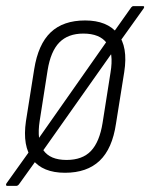

<svg xmlns="http://www.w3.org/2000/svg" viewBox="-38 -558 493 629"><path d="M-14 51Q-17 51 -18 49Q-19 47 -17 43L66 -73L77 -88L317 -430L329 -445L392 -534Q394 -536 395.5 -537Q397 -538 400 -538H430Q433 -538 434 -536.5Q435 -535 433 -531L350 -415L337 -396L97 -56L85 -39L24 46Q20 51 15 51ZM175 8Q102 8 68.5 -35.5Q35 -79 47 -161L74 -331Q87 -413 128 -452Q169 -491 241 -491Q313 -491 347.5 -448Q382 -405 369 -322L342 -153Q330 -71 288.5 -31.5Q247 8 175 8ZM180 -34Q232 -34 260 -63.5Q288 -93 298 -155L324 -320Q335 -385 312 -416.5Q289 -448 235 -448Q185 -448 156.5 -419Q128 -390 118 -328L92 -162Q82 -98 104 -66Q126 -34 180 -34Z"/></svg>

Font: Sofia Sans Condensed Light
Style: Italic
Weight: 300
Italic angle: -9°
Version: Version 4.100